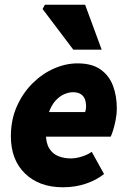

<svg xmlns="http://www.w3.org/2000/svg" viewBox="-20 -780 542 812"><path d="M246 12Q146 12 86 -46Q26 -104 26 -204Q26 -273 51 -329.5Q76 -386 117 -427Q158 -468 208 -490Q258 -512 308 -512Q369 -512 405.5 -486Q442 -460 458 -417Q474 -374 474 -322Q474 -297 469 -272Q464 -247 458 -228Q452 -209 448 -202H146L158 -306H340Q342 -311 343 -317Q344 -323 344 -330Q344 -347 339 -360.5Q334 -374 321.5 -382Q309 -390 288 -390Q272 -390 252.5 -382Q233 -374 215 -354.5Q197 -335 185.5 -301.5Q174 -268 174 -216Q174 -175 188.5 -152Q203 -129 227 -119.5Q251 -110 280 -110Q301 -110 326.5 -118Q352 -126 368 -138L420 -44Q389 -19 344 -3.5Q299 12 246 12ZM290 -570 160 -742 170 -760H340L410 -570Z"/></svg>

Font: Source Sans 3 Black
Style: Italic
Weight: 900
Italic angle: -11°
Designer: Paul D. Hunt
Foundry: Adobe
Version: Version 3.052;hotconv 1.1.0;makeotfexe 2.6.0